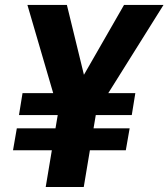

<svg xmlns="http://www.w3.org/2000/svg" viewBox="-20 -747 673 767"><path d="M633.2 -727.3H475.5L315.3 -448.2L247.2 -727.3H89.5L192.5 -375H70L55.8 -287.3H210.6L201.7 -234.4H47.2L32 -146.7H187.1L162.6 0H314.6L339.1 -146.7H482.6L497.9 -234.4H353.7L362.6 -287.3H506.4L520.6 -375H412.6Z"/></svg>

Font: TID UI
Style: Bold Italic
Weight: 700
Italic angle: -9.39999°
Designer: The TID Project Authors
Foundry: Bakken & Bæck
Version: Version 1.001;hotconv 1.0.109;makeotfexe 2.5.65596